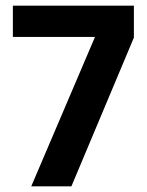

<svg xmlns="http://www.w3.org/2000/svg" viewBox="-20 -659 521 679"><path d="M90.5 0 316 -528.5H25.5V-639H453.5V-526L232.5 0Z"/></svg>

Font: Anek Bangla Medium SemiBold
Style: Regular
Weight: 600
Version: Version 1.003